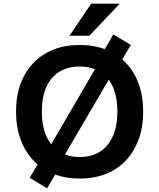

<svg xmlns="http://www.w3.org/2000/svg" viewBox="-20 -959 864 1042"><path d="M412 10Q334 10 270.5 -15Q207 -40 161.5 -88Q116 -136 91.5 -203Q67 -270 67 -353Q67 -437 91.5 -503.5Q116 -570 161.5 -617.5Q207 -665 270.5 -690Q334 -715 412 -715Q491 -715 554.5 -690Q618 -665 663 -618Q708 -571 732.5 -504Q757 -437 757 -354Q757 -270 732.5 -203Q708 -136 663 -88Q618 -40 554.5 -15Q491 10 412 10ZM412 -107Q477 -107 522.5 -136Q568 -165 592.5 -220Q617 -275 617 -353Q617 -432 593 -486.5Q569 -541 523 -569.5Q477 -598 412 -598Q348 -598 302 -569.5Q256 -541 231.5 -486.5Q207 -432 207 -353Q207 -275 231.5 -220Q256 -165 302 -136Q348 -107 412 -107ZM236 63 141 6 209 -108 255 -171 504 -598 528 -657 595 -772 690 -715 622 -601 577 -538 327 -111 303 -52ZM357 -765 475 -939H630L465 -765Z"/></svg>

Font: Nunito Sans 8pt
Style: Bold
Weight: 700
Version: Version 3.101;gftools[0.9.27]